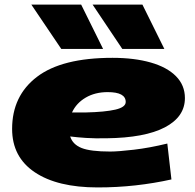

<svg xmlns="http://www.w3.org/2000/svg" viewBox="-20 -810 853 840"><path d="M730 -25Q654 -8 573 1Q492 10 407 10Q231 10 132 -56.5Q33 -123 33 -246Q33 -391 142 -474Q251 -557 472 -557Q568 -557 639.5 -536.5Q711 -516 750 -476.5Q789 -437 789 -381Q789 -299 701.5 -253Q614 -207 445 -205Q396 -204 357 -206.5Q318 -209 287 -213Q298 -178 337 -162.5Q376 -147 462 -147Q497 -147 565.5 -155Q634 -163 712 -182ZM451 -407Q396 -407 355 -383Q314 -359 295 -318Q309 -318 324 -318Q339 -318 356 -318Q440 -320 485 -330.5Q530 -341 530 -364Q530 -407 451 -407ZM248 -596 117 -790H335L431 -596ZM515 -596 385 -790H603L699 -596Z"/></svg>

Font: Georama ExtraExtended ExtraBold
Style: Italic
Weight: 800
Width: 8
Italic angle: -9°
Designer: Jean-Baptiste Levee
Foundry: Production Type
Version: Version 1.000